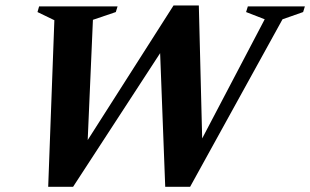

<svg xmlns="http://www.w3.org/2000/svg" viewBox="-20 -694 1158 717"><path d="M968.5 -622 899 -649 905.5 -670H1118.5L1112 -649L1035 -622L690 3.5H597L578 -495.5L253 3.5H160L183 -618.5L120 -649L126 -670H419L412.5 -649L327 -620L307.5 -171L628 -673.5H722.5L735 -177Z"/></svg>

Font: Newsreader 16pt
Style: Bold Italic
Weight: 700
Italic angle: -17°
Designer: Hugues Gentile
Foundry: Production Type
Version: Version 1.003; ttfautohint (v1.8.3)